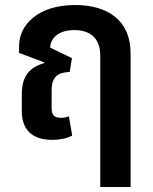

<svg xmlns="http://www.w3.org/2000/svg" viewBox="-20 -549 611 766"><path d="M188 9C217 9 245 4 268 -8L255 -85C246 -81 234 -79 223 -79C197 -79 186 -90 186 -118V-189C186 -245 213 -260 258 -262L267 -317L180 -359C182 -398 214 -429 277 -429C339 -429 380 -397 380 -327V197H501V-336C501 -467 411 -529 279 -529C136 -529 56 -453 56 -365V-338L157 -300L156 -297C100 -281 67 -248 67 -173V-105C67 -24 117 9 188 9Z"/></svg>

Font: Noto Sans Thai UI SemCond SemBd
Style: Regular
Weight: 600
Width: 4
Designer: Monotype Design Team
Foundry: Monotype Imaging Inc.
Version: Version 2.000